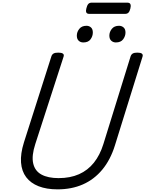

<svg xmlns="http://www.w3.org/2000/svg" viewBox="-20 -1413 1099 1452"><path d="M415 19Q332 19 272 -4.5Q212 -28 178 -73Q144 -118 139 -184Q134 -250 161 -336L369 -988Q374 -1002 385.5 -1008.5Q397 -1015 421 -1015Q444 -1015 455 -1008Q466 -1001 461 -985L247 -324Q218 -235 231 -177.5Q244 -120 293.5 -93Q343 -66 423 -66Q511 -66 577.5 -95.5Q644 -125 690 -182.5Q736 -240 762 -324L968 -988Q973 -1002 984.5 -1008.5Q996 -1015 1019 -1015Q1067 -1015 1058 -985L849 -313Q815 -204 753.5 -130Q692 -56 607 -18.5Q522 19 415 19ZM610 -1092Q589 -1092 575 -1105Q561 -1118 561 -1144Q561 -1171 579.5 -1194.5Q598 -1218 634 -1218Q654 -1218 668 -1205.5Q682 -1193 682 -1167Q682 -1140 665 -1116Q648 -1092 610 -1092ZM856 -1092Q836 -1092 821.5 -1105Q807 -1118 807 -1144Q807 -1171 825.5 -1194.5Q844 -1218 880 -1218Q900 -1218 914.5 -1205.5Q929 -1193 929 -1167Q929 -1140 911.5 -1116Q894 -1092 856 -1092ZM656 -1308Q637 -1308 632.5 -1319.5Q628 -1331 633 -1349Q638 -1371 647 -1382Q656 -1393 674 -1393H942Q962 -1393 966.5 -1380.5Q971 -1368 966 -1349Q961 -1328 952 -1318Q943 -1308 925 -1308Z"/></svg>

Font: Playwrite RO
Style: Regular
Weight: 400
Designer: Veronika Burian, José Scaglione
Foundry: TypeTogether
Version: Version 1.002